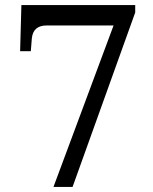

<svg xmlns="http://www.w3.org/2000/svg" viewBox="-20 -734 599 754"><path d="M265 0H190L426 -634H163Q110 -634 105 -583L101 -533H59L64 -714H511V-685Z"/></svg>

Font: Noto Serif Khitan Small Script
Style: Regular
Weight: 400
Designer: LIU Zhao, ZHANG Congyu, Kushim JIANG
Foundry: Guyu Beijing Co. Ltd.
Version: Version 1.000; ttfautohint (v1.8.4.7-5d5b)